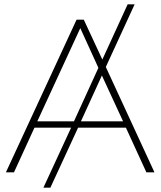

<svg xmlns="http://www.w3.org/2000/svg" viewBox="-20 -790 736 880"><path d="M7 0 331 -700H364L449 -517L565 -770H597L465 -483L688 0H651L557 -205H338L211 70H179L306 -205H138L44 0ZM319 -234 431 -479 348 -661 151 -234ZM447 -444 351 -234H544Z"/></svg>

Font: Montserrat ExtraLight
Style: Regular
Weight: 200
Designer: Julieta Ulanovsky
Foundry: Julieta Ulanovsky
Version: Version 9.000; ttfautohint (v1.8.4.7-5d5b)